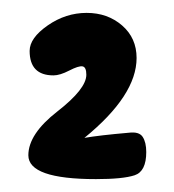

<svg xmlns="http://www.w3.org/2000/svg" viewBox="-20 -740 270 298"><path d="M129 -462Q24 -462 24 -499Q24 -532 69 -567Q114 -602 114 -624Q114 -636 108 -637Q102 -638 87.5 -630.5Q73 -623 63 -623Q26 -623 26 -661Q26 -681 54 -700.5Q82 -720 114.5 -720Q147 -720 169.5 -700.5Q192 -681 192 -650Q192 -592 111 -526Q134 -530 180 -534Q196 -536 201.5 -527.5Q207 -519 207 -504Q207 -474 189 -468Q171 -462 129 -462Z"/></svg>

Font: Patrick Hand
Style: Regular
Weight: 400
Designer: Patrick Wagesreiter
Foundry: Patrick Wagesreiter
Version: Version 1.003;PS 001.003;hotconv 1.0.70;makeotf.lib2.5.58329